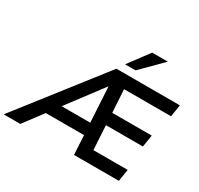

<svg xmlns="http://www.w3.org/2000/svg" viewBox="-264 -1176 1467 1412"><g transform="rotate(30 469.5 -469.5)"><path d="M-75 0 475 -705H1014L998 -603H559L597 -637L613 -374L572 -409H946L930 -307H579L614 -342L630 -65L589 -102H919L903 0H522L511 -201L547 -163H161L214 -197L66 0ZM488 -562 241 -234 237 -265H538L509 -230L490 -562ZM514 -765 644 -939H777L603 -765Z"/></g></svg>

Font: Nunito Sans 12pt
Style: Bold Italic
Weight: 700
Italic angle: -9°
Designer: Vernon Adams
Foundry: Vernon Adams
Version: Version 3.101;gftools[0.9.27]